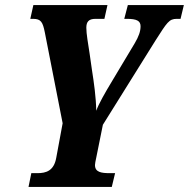

<svg xmlns="http://www.w3.org/2000/svg" viewBox="-20 -734 742 754"><path d="M92 0H419L432 -54H411C377 -54 353 -58 353 -86C353 -92 355 -100 358 -115L384 -244L590 -574C636 -646 644 -660 674 -660H689L702 -714H482L468 -660H478C517 -660 532 -652 532 -631C532 -611 525 -591 509 -564L421 -417C392 -369 367 -325 358 -299C357 -353 349 -409 341 -460L332 -523C326 -563 319 -601 319 -625C319 -648 328 -660 355 -660H390L402 -714H111L99 -660H110C141 -660 148 -647 156 -607L226 -250L201 -115C192 -63 161 -54 127 -54H103Z"/></svg>

Font: Noto Serif Condensed Extra
Style: Italic
Weight: 800
Width: 3
Italic angle: -12°
Designer: Monotype Design Team
Foundry: Monotype Imaging Inc.
Version: Version 1.901